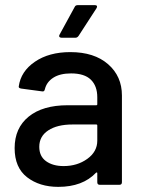

<svg xmlns="http://www.w3.org/2000/svg" viewBox="-20 -720 562 748"><path d="M455 -348V-10Q455 0 445 0H369Q359 0 359 -10V-45Q359 -50 354 -47Q302 8 207 8Q134 8 85.5 -29.5Q37 -67 37 -143Q37 -221 91.5 -265.5Q146 -310 244 -310H355Q359 -310 359 -314V-341Q359 -385 334 -409.5Q309 -434 257 -434Q214 -434 188 -417.5Q162 -401 155 -373Q153 -362 144 -364L62 -375Q52 -377 53 -383Q61 -442 116 -479.5Q171 -517 254 -517Q347 -517 401 -470Q455 -423 455 -348ZM359 -172V-231Q359 -235 355 -235H262Q203 -235 168 -212Q133 -189 133 -148Q133 -111 159.5 -92Q186 -73 228 -73Q281 -73 320 -101Q359 -129 359 -172ZM283 -700H350Q356 -700 357.5 -696.5Q359 -693 356 -688L286 -580Q281 -573 274 -573H220Q214 -573 211.5 -576.5Q209 -580 212 -585L271 -693Q274 -700 283 -700Z"/></svg>

Font: BarlowMedium
Style: Regular
Weight: 500
Designer: Jeremy Tribby
Foundry: Tribby Type
Version: Version 1.422